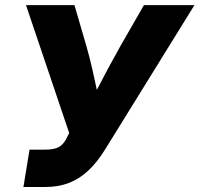

<svg xmlns="http://www.w3.org/2000/svg" viewBox="-20 -748 798 768"><path d="M73.7 0 98.1 -149.4H159.7Q197.3 -149.4 215.1 -159.7Q232.9 -169.9 244.1 -190.9L256.8 -215.8L84 -727.5H277.8L326.2 -561.5Q338.9 -516.6 348.9 -473.1Q358.9 -429.7 367.4 -388.4Q376 -347.2 384.3 -307.6H325.2Q346.2 -347.2 367.2 -388.2Q388.2 -429.2 411.6 -472.7Q435.1 -516.1 460.4 -561.5L555.7 -727.5H757.8L399.9 -149.4Q368.7 -99.1 333.5 -65.9Q298.3 -32.7 256.1 -16.4Q213.9 0 160.6 0Z"/></svg>

Font: Inter 28pt ExtraBold
Style: Italic
Weight: 800
Italic angle: -9.3988°
Designer: Rasmus Andersson
Foundry: rsms
Version: Version 4.001;git-66647c0bb